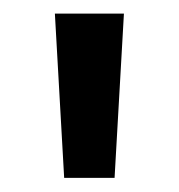

<svg xmlns="http://www.w3.org/2000/svg" viewBox="-20 -722 256 275"><path d="M71.9 -467.2 58.6 -702.5H157.5L144.1 -467.2Z"/></svg>

Font: Red Hat Display VF
Style: Regular
Weight: 300
Designer: Pentagram, MCKL
Foundry: Pentagram, MCKL
Version: Version 1.023